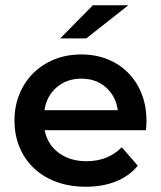

<svg xmlns="http://www.w3.org/2000/svg" viewBox="-20 -704 612 730"><path d="M535 -209H150Q160 -155 203 -123Q246 -91 309 -91Q390 -91 443 -144L504 -74Q471 -34 420.5 -14Q370 6 306 6Q225 6 163.5 -26Q102 -58 68.5 -115.5Q35 -173 35 -246Q35 -317 67.5 -374.5Q100 -432 158 -464.5Q216 -497 289 -497Q361 -497 417.5 -465Q474 -433 505.5 -375.5Q537 -318 537 -243Q537 -231 535 -209ZM149 -285H428Q420 -339 382.5 -372Q345 -405 289 -405Q234 -405 195.5 -372Q157 -339 149 -285ZM333 -684H468L308 -558H209Z"/></svg>

Font: Montserrat Ace
Style: Bold
Weight: 600
Designer: Julieta Ulanovsky
Foundry: Julieta Ulanovsky
Version: Version 1